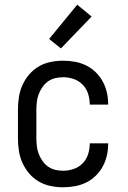

<svg xmlns="http://www.w3.org/2000/svg" viewBox="-20 -785 540 813"><path d="M247 8Q221 8 194 2.5Q167 -3 144 -16.5Q121 -30 103.5 -50.5Q86 -71 75 -95.5Q64 -120 60 -146.5Q56 -173 56 -200V-320Q56 -347 60 -373.5Q64 -400 75 -424.5Q86 -449 103.5 -469.5Q121 -490 144 -503.5Q167 -517 194 -522.5Q221 -528 247 -528Q272 -528 297 -523.5Q322 -519 344.5 -508Q367 -497 385 -479.5Q403 -462 415 -440Q427 -418 432.5 -393.5Q438 -369 438 -344V-342H360V-343Q360 -366 353 -388Q346 -410 330 -426.5Q314 -443 292 -450.5Q270 -458 247 -458Q230 -458 213.5 -454Q197 -450 183 -440Q169 -430 159.5 -416Q150 -402 144 -386.5Q138 -371 136 -354Q134 -337 134 -320V-200Q134 -183 136 -166Q138 -149 144 -133.5Q150 -118 159.5 -104Q169 -90 183 -80Q197 -70 213.5 -66Q230 -62 247 -62Q270 -62 292 -69.5Q314 -77 330 -93.5Q346 -110 353 -132Q360 -154 360 -177V-178H438V-176Q438 -151 432.5 -126.5Q427 -102 415 -80Q403 -58 385 -40.5Q367 -23 344.5 -12Q322 -1 297 3.5Q272 8 247 8ZM238 -580 188 -620 307 -765 368 -715Z"/></svg>

Font: Iosevka SS18
Style: Regular
Weight: 400
Monospace: yes
Designer: Belleve Invis
Foundry: Belleve Invis
Version: Version 25.1.1; ttfautohint (v1.8.4)